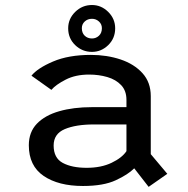

<svg xmlns="http://www.w3.org/2000/svg" viewBox="-20 -731 750 766"><path d="M573 14.5 515.5 -59.5Q491.5 -35 442.2 -12Q393 11 311 11Q213 11 154 -29.2Q95 -69.5 95 -151.5Q95 -204 127.2 -237.5Q159.5 -271 216.2 -287.2Q273 -303.5 346.5 -303.5H484.5V-332.5Q484.5 -369 463.5 -391.2Q442.5 -413.5 408.5 -423.5Q374.5 -433.5 335.5 -433.5Q281 -433.5 241.8 -413.2Q202.5 -393 185 -372.5L105.5 -429Q129.5 -459 191.5 -485.5Q253.5 -512 342.5 -512Q406.5 -512 461 -493.8Q515.5 -475.5 548.5 -439Q581.5 -402.5 581.5 -347.5V-116L647.5 -37.5ZM325.5 -61.5Q383.5 -61.5 425.2 -81.5Q467 -101.5 484.5 -128V-234.5H354Q282.5 -234.5 238.2 -215.8Q194 -197 194 -150.5Q194 -100.5 230.5 -81Q267 -61.5 325.5 -61.5ZM347 -524Q308 -524 280 -551Q252 -578 252 -618Q252 -656 280 -683.5Q308 -711 347 -711Q384 -711 411.8 -683.5Q439.5 -656 439.5 -618Q439.5 -578 411.8 -551Q384 -524 347 -524ZM347 -577.5Q363 -577.5 374.8 -588.5Q386.5 -599.5 386.5 -618.5Q386.5 -634.5 374.8 -645.2Q363 -656 347 -656Q329.5 -656 318 -645.2Q306.5 -634.5 306.5 -618.5Q306.5 -599.5 318 -588.5Q329.5 -577.5 347 -577.5Z"/></svg>

Font: League Mono
Style: Regular
Weight: 400
Width: 6
Designer: Tyler Finck
Foundry: The League of Moveable Type / Tyler Finck
Version: Version 2.300;RELEASE